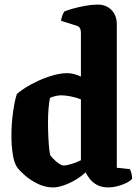

<svg xmlns="http://www.w3.org/2000/svg" viewBox="-20 -820 601 840"><path d="M213 0Q178 0 146 -15.5Q114 -31 90.5 -51.5Q67 -72 57 -85Q42 -105 36 -144Q30 -183 30 -226Q30 -281 37.5 -332.5Q45 -384 54 -409Q67 -421 91.5 -436.5Q116 -452 147.5 -466.5Q179 -481 212.5 -490.5Q246 -500 276 -500Q289 -500 305.5 -495.5Q322 -491 334 -485V-679Q334 -688 330 -696Q326 -704 317 -707L247 -729Q249 -743 253.5 -754.5Q258 -766 262 -770Q273 -775 298 -782Q323 -789 352.5 -794.5Q382 -800 407 -800Q445 -800 468 -776Q491 -752 491 -714V-86L548 -80Q551 -75 554.5 -63.5Q558 -52 558 -38Q550 -28 531.5 -19Q513 -10 492.5 -5Q472 0 456 0Q424 0 403.5 -11.5Q383 -23 371.5 -39Q360 -55 354 -66Q337 -49 311 -33.5Q285 -18 258.5 -9Q232 0 213 0ZM258 -96Q270 -96 292.5 -102.5Q315 -109 334 -119V-385Q316 -393 291 -398Q266 -403 248 -403Q237 -403 223.5 -400Q210 -397 199 -392Q195 -376 192.5 -347Q190 -318 190 -286Q190 -253 191.5 -221Q193 -189 195.5 -167Q198 -145 200 -141Q203 -136 213.5 -125Q224 -114 237 -105Q250 -96 258 -96Z"/></svg>

Font: Texturina 72pt Black
Style: Regular
Weight: 900
Designer: Guillermo Torres Carreño
Foundry: Omnibus-Type
Version: Version 1.002; ttfautohint (v1.8.3)